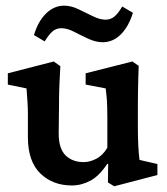

<svg xmlns="http://www.w3.org/2000/svg" viewBox="-20 -650 594 682"><path d="M475.6 -82 539.1 -67.4V-28.3L385.7 11.7L363.3 -2L364.3 -67.4L361.3 -68.4Q333 -25.4 301.3 -8.3Q269.5 8.8 235.4 8.8Q167 8.8 123 -34.2Q79.1 -77.1 79.1 -163.1V-246.1Q79.1 -265.6 77.6 -288.6Q76.2 -311.5 74.2 -335.9L7.8 -349.6V-389.6L170.9 -431.6L194.3 -415Q192.4 -385.7 190.9 -346.7Q189.5 -307.6 189.5 -266.6L188.5 -175.8Q188.5 -122.1 212.9 -98.1Q237.3 -74.2 277.3 -74.2Q298.8 -74.2 321.8 -85.9Q344.7 -97.7 361.3 -125V-229.5Q361.3 -250 360.8 -268.6Q360.4 -287.1 358.9 -304.2Q357.4 -321.3 355.5 -335.9L284.2 -349.6V-389.6L450.2 -431.6L472.7 -416Q471.7 -394.5 471.2 -373Q470.7 -351.6 470.2 -327.1Q469.7 -302.7 469.7 -272.5V-197.3Q469.7 -164.1 471.2 -133.3Q472.7 -102.5 475.6 -82ZM414.1 -627 452.1 -604.5Q437.5 -556.6 409.7 -528.3Q381.8 -500 344.7 -500Q320.3 -500 293.9 -512.2Q267.6 -524.4 243.2 -537.1Q218.8 -549.8 198.2 -549.8Q178.7 -549.8 165.5 -537.6Q152.3 -525.4 138.7 -502.9L100.6 -525.4Q115.2 -574.2 143.6 -602.1Q171.9 -629.9 208 -629.9Q232.4 -629.9 258.8 -617.2Q285.2 -604.5 310.1 -592.3Q335 -580.1 354.5 -580.1Q374 -580.1 387.7 -592.3Q401.4 -604.5 414.1 -627Z"/></svg>

Font: Crimson Pro SemiBold
Style: Regular
Weight: 600
Designer: Jacques Le Bailly
Foundry: Baron von Fonthausen
Version: Version 1.003